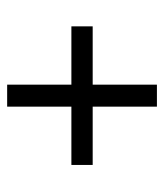

<svg xmlns="http://www.w3.org/2000/svg" viewBox="20 -632 469 550"><g transform="rotate(90 255.0 -357.5)"><path d="M223 -143H286V-327H453V-388H286V-572H223V-388H56V-327H223Z"/></g></svg>

Font: Noto Serif Armenian SemiCondensed Medium
Style: Regular
Weight: 500
Width: 4
Designer: Monotype Design Team
Foundry: Monotype Imaging Inc.
Version: Version 2.008